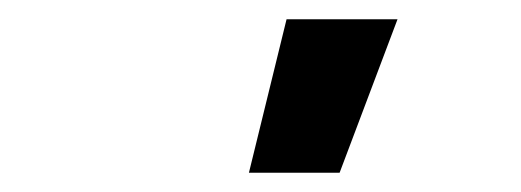

<svg xmlns="http://www.w3.org/2000/svg" viewBox="-20 -779 540 199"><path d="M238 -600 277 -759H392L332 -600Z"/></svg>

Font: Iosevka Term Curly Heavy
Style: Italic
Weight: 900
Italic angle: -9°
Designer: Belleve Invis
Foundry: Belleve Invis
Version: Version 32.3.0